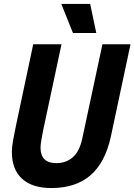

<svg xmlns="http://www.w3.org/2000/svg" viewBox="-20 -935 680 971"><path d="M240 16Q143 16 91.5 -31Q40 -78 40 -167Q40 -192 46.5 -227Q53 -262 60 -296L148 -711H291L198 -275Q194 -254 189.5 -229Q185 -204 185 -188Q185 -110 265 -110Q314 -110 348 -139.5Q382 -169 396 -234L498 -711H640L541 -246Q512 -112 437 -48Q362 16 240 16ZM349 -768 290 -915H436L467 -768Z"/></svg>

Font: Geist Mono
Style: Bold Italic
Weight: 700
Italic angle: -12°
Monospace: yes
Designer: Basement.studio, Andrés Briganti, Mateo Zaragoza
Foundry: Basement.studio, Vercel, Andrés Briganti, Guido Ferreyra, Mateo Zaragoza
Version: Version 1.500; ttfautohint (v1.8.4.7-5d5b)